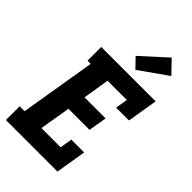

<svg xmlns="http://www.w3.org/2000/svg" viewBox="-293 -1091 1185 1185"><g transform="rotate(45 300.0 -498.0)"><path d="M11 0V-120H54L136 -615H108V-735H583L550 -535H438L451 -615H283L255 -442H439L419 -322H235L201 -120H369L382 -200H494L461 0ZM357 -784 297 -846 462 -996 541 -914Z"/></g></svg>

Font: Iosevka Slab Heavy Extended
Style: Italic
Weight: 900
Width: 7
Italic angle: -9°
Monospace: yes
Designer: Belleve Invis
Foundry: Belleve Invis
Version: Version 11.1.0; ttfautohint (v1.8.3)